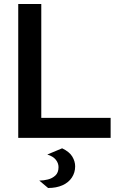

<svg xmlns="http://www.w3.org/2000/svg" viewBox="-20 -688 585 958"><path d="M71 0V-668H186V-100H532V0ZM220 250 176 213Q197 213 219 207.5Q241 202 256.5 187.5Q272 173 272 146Q272 126 258.5 109Q245 92 216 83L290 52Q326 69 340.5 93Q355 117 355 142Q355 173 338.5 198Q322 223 291.5 236.5Q261 250 220 250Z"/></svg>

Font: Atkinson Hyperlegible Next Medium
Style: Regular
Weight: 500
Designer: Elliott Scott, Megan Eiswerth, Linus Boman, Theodore Petrosky, Letters from Sweden
Foundry: Applied Design Works, Letters from Sweden
Version: Version 2.001